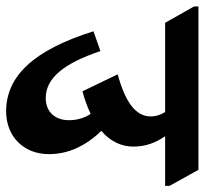

<svg xmlns="http://www.w3.org/2000/svg" viewBox="-104 -626 652 611"><g transform="rotate(90 221.5 -320.0)"><path d="M270 -14C349 -14 406 -69 406 -150C406 -211 381 -266 332 -317C365 -345 382 -380 382 -419C382 -459 369 -491 349 -520H507V-534L456 -626H-64V-612L-12 -520H272C281 -506 286 -491 286 -474C286 -426 240 -393 152 -369L206 -257C233 -264 257 -273 278 -283C292 -261 298 -239 298 -213C298 -171 272 -140 228 -140C163 -140 117 -199 78 -314L15 -292C75 -101 158 -14 270 -14Z"/></g></svg>

Font: Noto Serif Devanagari Condensed ExtraBold
Style: Regular
Weight: 800
Width: 3
Designer: Universal Thirst, Indian Type Foundry and the Monotype Design Team
Foundry: Monotype Imaging Inc.
Version: Version 2.004